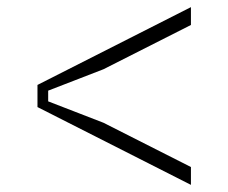

<svg xmlns="http://www.w3.org/2000/svg" viewBox="-20 -572 640 538"><path d="M85 -334 515 -552V-502L270 -378L115 -318V-288L270 -228L515 -104V-54L85 -272Z"/></svg>

Font: Fliege Mono Thin
Style: Regular
Weight: 100
Version: Version 0.020;Glyphs 3.3 (3306)